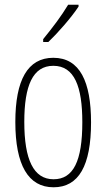

<svg xmlns="http://www.w3.org/2000/svg" viewBox="-20 -784 452 814"><path d="M313 -756V-764H269C238 -713 206 -671 163 -618V-606H185C224 -643 282 -709 313 -756ZM366 -265C366 -437 319 -539 206 -539C97 -539 45 -444 45 -267C45 -84 100 10 207 10C314 10 366 -82 366 -265ZM83 -267C83 -421 119 -505 206 -505C296 -505 329 -416 329 -266C329 -101 291 -24 207 -24C122 -24 83 -108 83 -267Z"/></svg>

Font: Noto Sans Sinhala ExtraCondensed ExtraLight
Style: Regular
Weight: 200
Width: 2
Designer: Jelle Bosma - Monotype Design Team
Foundry: Monotype Imaging Inc.
Version: Version 2.006